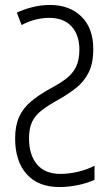

<svg xmlns="http://www.w3.org/2000/svg" viewBox="-20 -744 441 774"><path d="M182 -724Q260 -724 308 -677.5Q356 -631 356 -546Q356 -489 337.5 -452Q319 -415 287.5 -390Q256 -365 217 -343Q175 -320 148.5 -299.5Q122 -279 109.5 -253Q97 -227 97 -186Q97 -120 129 -81.5Q161 -43 224 -43Q257 -43 294 -51.5Q331 -60 361 -76V-19Q330 -5 292.5 2.5Q255 10 219 10Q134 10 87.5 -42Q41 -94 41 -186Q41 -237 57 -272.5Q73 -308 104.5 -334.5Q136 -361 181 -386Q219 -406 245.5 -426Q272 -446 286 -473.5Q300 -501 300 -544Q300 -603 268.5 -637.5Q237 -672 178 -672Q154 -672 125.5 -665.5Q97 -659 67 -643L48 -693Q72 -705 108 -714.5Q144 -724 182 -724Z"/></svg>

Font: Noto Sans ExtraCondensed Light
Style: Regular
Weight: 300
Width: 2
Designer: Monotype Design Team
Foundry: Monotype Imaging Inc.
Version: Version 2.013; ttfautohint (v1.8.4.7-5d5b)